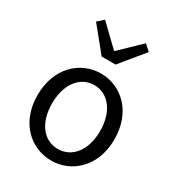

<svg xmlns="http://www.w3.org/2000/svg" viewBox="-198 -955 1002 1090"><g transform="rotate(30 303.0 -410.0)"><path d="M257 -642H348L476 -798L437 -833L305 -706H301L169 -833L130 -798ZM303 13C436 13 555 -91 555 -271C555 -452 436 -557 303 -557C170 -557 51 -452 51 -271C51 -91 170 13 303 13ZM303 -63C209 -63 146 -146 146 -271C146 -396 209 -481 303 -481C397 -481 461 -396 461 -271C461 -146 397 -63 303 -63Z"/></g></svg>

Font: Noto Sans JP
Style: Regular
Weight: 400
Designer: Ryoko NISHIZUKA  (kana, bopomofo & ideographs); Paul D. Hunt (Latin, Greek & Cyrillic); Sandoll Communications , Soo-you
Foundry: Adobe
Version: Version 2.002;hotconv 1.0.116;makeotfexe 2.5.65601